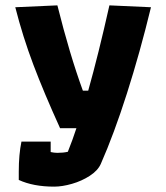

<svg xmlns="http://www.w3.org/2000/svg" viewBox="-20 -499 620 716"><path d="M50 172V141Q50 77 60 29H169V68Q182 71 194 71Q216 71 233 67Q251 22 265 -21H204Q144 -153 104.5 -257.5Q65 -362 37 -472L194 -479Q240 -295 289 -161H309Q347 -296 388 -479L543 -472Q502 -303 453.5 -151Q405 1 356 112Q345 137 315 156.5Q285 176 248.5 186.5Q212 197 182 197Q104 197 50 172Z"/></svg>

Font: Athiti
Style: Bold
Weight: 700
Designer: CadsonDemak Team
Foundry: CadsonDemak
Version: Version 1.033